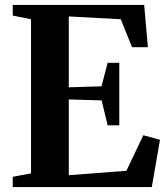

<svg xmlns="http://www.w3.org/2000/svg" viewBox="-20 -763 684 783"><path d="M106.5 -56V-684.5L32 -699.5V-743H568L583 -570.5H518.5L472.5 -684.5L260.5 -696V-407L394 -411L419 -507H466.5V-252H419L394.5 -353.5L260.5 -357.5V-48.5L495.5 -66.5L564.5 -211.5L632.5 -193L599 0H32V-42Z"/></svg>

Font: Merriweather 72pt
Style: Bold
Weight: 700
Version: Version 2.100